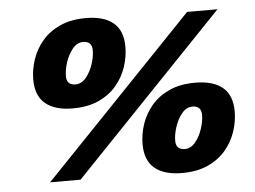

<svg xmlns="http://www.w3.org/2000/svg" viewBox="-51 -785 1144 860"><g transform="rotate(-5 520.5 -354.5)"><path d="M141 0 819 -707H955.5L278 0ZM364.5 -719Q445 -719 487.5 -683.8Q530 -648.5 530 -575.5Q530 -530.5 515 -485.5Q500 -440.5 468.8 -403.2Q437.5 -366 388.5 -343.5Q339.5 -321 271.5 -321Q191.5 -321 148.8 -356.5Q106 -392 106 -465Q106 -509.5 121 -554.5Q136 -599.5 167.2 -636.8Q198.5 -674 247.5 -696.5Q296.5 -719 364.5 -719ZM293 -427Q320 -427 340.2 -451.5Q360.5 -476 371.8 -510Q383 -544 383 -572.5Q383 -613.5 343 -613.5Q316 -613.5 295.8 -589Q275.5 -564.5 264.2 -530.5Q253 -496.5 253 -467.5Q253 -427 293 -427ZM827 -388Q907.5 -388 950 -352.8Q992.5 -317.5 992.5 -244.5Q992.5 -199.5 977.5 -154.5Q962.5 -109.5 931.2 -72.2Q900 -35 851 -12.5Q802 10 734 10Q654 10 611.2 -25.5Q568.5 -61 568.5 -134Q568.5 -178.5 583.5 -223.5Q598.5 -268.5 629.8 -305.8Q661 -343 710 -365.5Q759 -388 827 -388ZM755.5 -96Q782.5 -96 802.8 -120.5Q823 -145 834.2 -179Q845.5 -213 845.5 -241.5Q845.5 -282.5 805.5 -282.5Q778.5 -282.5 758.2 -258Q738 -233.5 726.8 -199.5Q715.5 -165.5 715.5 -136.5Q715.5 -96 755.5 -96Z"/></g></svg>

Font: Newsreader Caption ExtraBold
Style: Italic
Weight: 800
Italic angle: -17°
Designer: Hugues Gentile
Foundry: Production Type
Version: Version 1.001